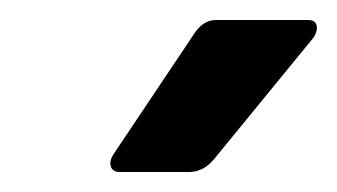

<svg xmlns="http://www.w3.org/2000/svg" viewBox="-20 -728 337 192"><path d="M100 -556Q93 -556 91 -561Q89 -566 93 -573L174 -694Q183 -708 196 -708H288Q295 -708 296.5 -703Q298 -698 294 -691L195 -570Q184 -556 169 -556Z"/></svg>

Font: Sofia Sans Extra Condensed Black
Style: Italic
Weight: 900
Italic angle: -9°
Version: Version 4.100